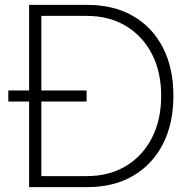

<svg xmlns="http://www.w3.org/2000/svg" viewBox="-20 -765 784 785"><path d="M99 0H337Q445 0 524 -46Q603 -92 646 -176Q689 -260 689 -373Q689 -487 646 -570.5Q603 -654 524 -699.5Q445 -745 337 -745H99V-395H14V-350H99ZM149 -45V-350H334V-395H149V-700H335Q426 -700 494.5 -659Q563 -618 601 -544.5Q639 -471 639 -373Q639 -275 601 -201Q563 -127 494.5 -86Q426 -45 335 -45Z"/></svg>

Font: Plus Jakarta Sans ExtraLight
Style: Regular
Weight: 200
Designer: Gumpita Rahayu
Foundry: Tokotype
Version: Version 2.004; ttfautohint (v1.8.3)